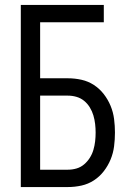

<svg xmlns="http://www.w3.org/2000/svg" viewBox="-20 -755 540 775"><path d="M64 0V-735H399V-665H142V-439H254Q282 -439 309 -433Q336 -427 359 -412Q382 -397 399 -375Q416 -353 426.5 -327.5Q437 -302 440.5 -274.5Q444 -247 444 -220Q444 -192 440.5 -164.5Q437 -137 426.5 -111.5Q416 -86 399 -64Q382 -42 359 -27Q336 -12 309 -6Q282 0 254 0ZM142 -70H254Q272 -70 289 -75Q306 -80 319.5 -91.5Q333 -103 342.5 -118Q352 -133 357 -150Q362 -167 364 -184.5Q366 -202 366 -220Q366 -237 364 -254.5Q362 -272 357 -289Q352 -306 342.5 -321.5Q333 -337 319.5 -348Q306 -359 289 -364Q272 -369 254 -369H142Z"/></svg>

Font: Iosevka www.saffi
Style: Regular
Weight: 400
Monospace: yes
Designer: Belleve Invis
Foundry: Belleve Invis
Version: Version 22.0.2; ttfautohint (v1.8.3)